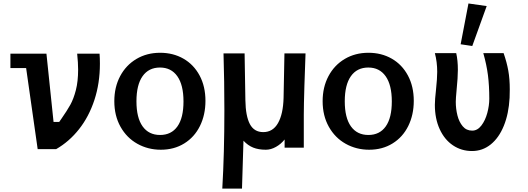

<svg xmlns="http://www.w3.org/2000/svg" viewBox="-20 -859 3040 1106"><path d="M130.5 -467H40V-550H247.5L288.5 -156.5H321L333.5 -174.5Q366 -221 385 -255.2Q404 -289.5 417 -339.8Q430 -390 430 -458Q430 -496.5 424.5 -550H553.5Q555.5 -524 555.5 -492Q555.5 -379.5 523.8 -283Q492 -186.5 435.2 -114.8Q378.5 -43 303.5 0H197Z M638.5 -276Q638.5 -357 672.2 -420.5Q706 -484 766 -519.5Q826 -555 902.5 -555Q977.5 -555 1036.8 -521Q1096 -487 1129.8 -424Q1163.5 -361 1163.5 -278Q1163.5 -197.5 1131.8 -133.2Q1100 -69 1041.5 -32.8Q983 3.5 906.5 3.5Q832.5 3.5 771.2 -30.8Q710 -65 674.2 -128.8Q638.5 -192.5 638.5 -276ZM1037 -274.5Q1037 -369.5 1001.5 -419.8Q966 -470 901.5 -470Q836.5 -470 801.2 -420Q766 -370 766 -275.5Q766 -180.5 801.5 -131Q837 -81.5 902 -81.5Q967 -81.5 1002 -130.8Q1037 -180 1037 -274.5Z M1272.5 -222.5Q1272.5 -391 1267.5 -551.5H1389L1393.5 -281.5Q1395 -190 1419.5 -144Q1444 -98 1496.5 -98Q1552 -98 1581.5 -150Q1611 -202 1613.5 -295L1618.5 -551.5H1740Q1737 -481.5 1733.5 -365.5Q1730 -249.5 1730 -198.5V-8.5H1619.5V-55.5Q1598.5 -29 1569.5 -12.8Q1540.5 3.5 1511.5 3.5Q1469 3.5 1438.5 -8.8Q1408 -21 1382.5 -48.5L1374 227.5H1260.5Q1272.5 23.5 1272.5 -222.5Z M1838.5 -276Q1838.5 -357 1872.2 -420.5Q1906 -484 1966 -519.5Q2026 -555 2102.5 -555Q2177.5 -555 2236.8 -521Q2296 -487 2329.8 -424Q2363.5 -361 2363.5 -278Q2363.5 -197.5 2331.8 -133.2Q2300 -69 2241.5 -32.8Q2183 3.5 2106.5 3.5Q2032.5 3.5 1971.2 -30.8Q1910 -65 1874.2 -128.8Q1838.5 -192.5 1838.5 -276ZM2237 -274.5Q2237 -369.5 2201.5 -419.8Q2166 -470 2101.5 -470Q2036.5 -470 2001.2 -420Q1966 -370 1966 -275.5Q1966 -180.5 2001.5 -131Q2037 -81.5 2102 -81.5Q2167 -81.5 2202 -130.8Q2237 -180 2237 -274.5Z M2485 -255Q2485 -285 2491.5 -341.5Q2498.5 -407.5 2498.5 -445Q2498.5 -502.5 2485 -553H2608Q2617.5 -511.5 2617.5 -456.5Q2617.5 -413.5 2610 -338.5Q2605.5 -291.5 2605.5 -272.5Q2605.5 -232 2615 -194.2Q2624.5 -156.5 2645.5 -131.5Q2666.5 -106.5 2700 -106.5Q2730.5 -106.5 2753 -136Q2775.5 -165.5 2787 -208.2Q2798.5 -251 2798.5 -290Q2798.5 -365 2790.8 -425.8Q2783 -486.5 2764 -553H2881Q2899.5 -499.5 2908 -452Q2916.5 -404.5 2916.5 -344Q2916.5 -312.5 2915.5 -295.5Q2910.5 -203.5 2882.2 -134.2Q2854 -65 2806.8 -27Q2759.5 11 2699 11Q2638 11 2589.2 -21.8Q2540.5 -54.5 2512.8 -115Q2485 -175.5 2485 -255ZM2783.5 -824 2700.5 -594 2633.5 -604 2678.5 -839Z"/></svg>

Font: JuliaMono ExtraBold
Style: Regular
Weight: 800
Monospace: yes
Designer: cormullion
Foundry: corm
Version: Version 0.055; ttfautohint (v1.8.4)